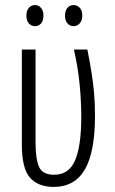

<svg xmlns="http://www.w3.org/2000/svg" viewBox="-20 -727 453 756"><path d="M191 9Q131 9 98.5 -27Q66 -63 66 -158V-532H120V-164Q120 -102 133.5 -70.5Q147 -39 193 -39Q252 -39 276 -96.5Q300 -154 300 -266Q300 -329 293.5 -395.5Q287 -462 271 -532H324Q334 -482 340.5 -441Q347 -400 350.5 -360Q354 -320 354 -271Q354 -128 314 -59.5Q274 9 191 9ZM84 -666Q84 -685 93.5 -696Q103 -707 118 -707Q132 -707 141.5 -696Q151 -685 151 -666Q151 -645 141.5 -634.5Q132 -624 118 -624Q103 -624 93.5 -635Q84 -646 84 -666ZM236 -666Q236 -685 245.5 -696Q255 -707 270 -707Q284 -707 294 -696.5Q304 -686 304 -666Q304 -646 294 -635Q284 -624 270 -624Q255 -624 245.5 -635Q236 -646 236 -666Z"/></svg>

Font: Noto Sans ExtraCondensed Light
Style: Regular
Weight: 300
Width: 2
Designer: Monotype Design Team
Foundry: Monotype Imaging Inc.
Version: Version 2.013; ttfautohint (v1.8.4.7-5d5b)